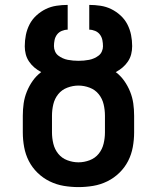

<svg xmlns="http://www.w3.org/2000/svg" viewBox="-20 -755 640 783"><path d="M300 8Q270 8 240 3Q210 -2 182.5 -15.5Q155 -29 133 -50.5Q111 -72 97.5 -98.5Q84 -125 78.5 -155Q73 -185 73 -215V-283Q73 -309 76.5 -333.5Q80 -358 89.5 -381.5Q99 -405 113.5 -425.5Q128 -446 148 -461Q133 -469 120.5 -479.5Q108 -490 98.5 -504Q89 -518 85 -534Q81 -550 81 -566Q81 -590 85.5 -612.5Q90 -635 100.5 -655.5Q111 -676 128.5 -692Q146 -708 166.5 -718Q187 -728 210 -731.5Q233 -735 256 -735V-634Q244 -634 232 -629Q220 -624 212.5 -614Q205 -604 202.5 -591.5Q200 -579 200 -567Q200 -556 204.5 -545.5Q209 -535 217.5 -528.5Q226 -522 236 -517.5Q246 -513 256.5 -511Q267 -509 278 -508Q289 -507 300 -507Q311 -507 322 -508Q333 -509 343.5 -511Q354 -513 364 -517.5Q374 -522 382.5 -528.5Q391 -535 395.5 -545.5Q400 -556 400 -566Q400 -579 397.5 -591.5Q395 -604 387.5 -614Q380 -624 368 -629Q356 -634 344 -634V-735Q367 -735 390 -731.5Q413 -728 433.5 -718Q454 -708 471.5 -692Q489 -676 499.5 -655.5Q510 -635 514.5 -612.5Q519 -590 519 -567Q519 -550 515 -534Q511 -518 501.5 -504Q492 -490 479.5 -479.5Q467 -469 452 -461Q472 -446 486.5 -425.5Q501 -405 510.5 -381.5Q520 -358 523.5 -333.5Q527 -309 527 -283V-215Q527 -185 521.5 -155Q516 -125 502.5 -98.5Q489 -72 467 -50.5Q445 -29 417.5 -15.5Q390 -2 360 3Q330 8 300 8ZM300 -93Q323 -93 345.5 -101.5Q368 -110 382.5 -128Q397 -146 402.5 -169Q408 -192 408 -215V-283Q408 -307 402.5 -330Q397 -353 382.5 -371Q368 -389 345.5 -397.5Q323 -406 300 -406Q277 -406 254.5 -397.5Q232 -389 217.5 -371Q203 -353 197.5 -330Q192 -307 192 -283V-215Q192 -192 197.5 -169Q203 -146 217.5 -128Q232 -110 254.5 -101.5Q277 -93 300 -93Z"/></svg>

Font: Iosevka SS04 Extended
Style: Bold
Weight: 700
Width: 7
Monospace: yes
Designer: Belleve Invis
Foundry: Belleve Invis
Version: Version 19.0.0; ttfautohint (v1.8.4)